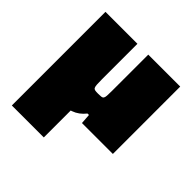

<svg xmlns="http://www.w3.org/2000/svg" viewBox="-182 -670 1028 1028"><g transform="rotate(45 332.5 -155.5)"><path d="M49 199V-510H291V-243Q291 -217 292 -202.5Q293 -188 296.5 -181.5Q300 -175 308 -173.5Q316 -172 330 -172Q345 -172 354 -173Q363 -174 367 -179.5Q371 -185 372 -198Q373 -211 373 -234V-510H615V0H381L377 -57H366Q352 -39 335 -26.5Q318 -14 298 -7Q278 0 255 0Q236 0 219.5 -6Q203 -12 193 -23Q183 -34 183 -49L311 -29H291V199Z"/></g></svg>

Font: Saira Expanded Black
Style: Regular
Weight: 900
Width: 7
Designer: Hector Gatti with collaboration of the Omnibus-Type team
Foundry: Omnibus-Type
Version: Version 1.101